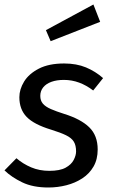

<svg xmlns="http://www.w3.org/2000/svg" viewBox="-22 -821 503 853"><path d="M263 -539Q318 -539 360 -521.5Q402 -504 436 -474L392 -419Q362 -442 329.5 -454Q297 -466 262 -466Q230 -466 206.5 -457.5Q183 -449 170 -433Q157 -417 157 -395Q157 -374 168.5 -360.5Q180 -347 204 -336.5Q228 -326 263 -315Q337 -292 374.5 -255.5Q412 -219 412 -157Q412 -113 393.5 -81Q375 -49 343.5 -28.5Q312 -8 273 2Q234 12 193 12Q124 12 76.5 -11Q29 -34 -2 -64L51 -118Q80 -93 116.5 -77.5Q153 -62 197 -62Q244 -62 269.5 -76Q295 -90 305.5 -110.5Q316 -131 316 -148Q316 -175 306 -191.5Q296 -208 271.5 -220Q247 -232 205 -245Q129 -268 96.5 -301.5Q64 -335 64 -389Q64 -424 85 -458.5Q106 -493 150.5 -516Q195 -539 263 -539ZM182 -687 393 -801 423 -724 203 -638Z"/></svg>

Font: Fira Sans Variable
Style: Italic
Weight: 397
Italic angle: -8°
Designer: Carrois Corporate & Edenspiekermann AG
Foundry: Carrois Corporate GbR & Edenspiekermann AG
Version: Version 4.202